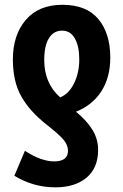

<svg xmlns="http://www.w3.org/2000/svg" viewBox="-20 -577 524 816"><path d="M214.8 219.2Q167 219.2 123 206.3Q79.1 193.4 41 169.9L85.9 64Q122.1 87.4 152.8 98.1Q183.6 108.9 210 108.9Q269 108.9 269 64Q269 39.6 250.2 17.1Q231.4 -5.4 178.7 -46.9Q106.4 -103.5 70.6 -167Q34.7 -230.5 34.7 -324.7Q34.7 -428.2 89.6 -492.4Q144.5 -556.6 245.1 -556.6Q347.2 -556.6 397.9 -496.1Q448.7 -435.5 448.7 -332Q448.7 -248.5 411.1 -189.5Q373.5 -130.4 302.7 -102.1Q347.7 -65.9 372.3 -26.1Q397 13.7 397 60.1Q397 136.7 347.9 178Q298.8 219.2 214.8 219.2ZM235.8 -163.1Q273.4 -178.7 295.2 -223.6Q316.9 -268.6 316.9 -324.7Q316.9 -380.4 298.1 -413.6Q279.3 -446.8 243.7 -446.8Q208 -446.8 188 -414.8Q168 -382.8 168 -321.8Q168 -222.7 235.8 -163.1Z"/></svg>

Font: Open Sans Condensed
Style: Bold
Weight: 700
Width: 3
Designer: Monotype Design Team
Foundry: Monotype Imaging Inc.
Version: Version 3.003; ttfautohint (v1.8.4)